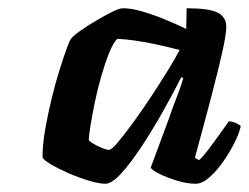

<svg xmlns="http://www.w3.org/2000/svg" viewBox="-20 -795 603 465"><path d="M235 -350Q220 -350 195 -357.5Q170 -365 145 -376Q120 -387 102.5 -397.5Q85 -408 83 -414Q83 -445 89.5 -482Q96 -519 105 -556Q114 -593 124 -625Q134 -657 141.5 -677.5Q149 -698 152 -701Q157 -708 174 -720Q191 -732 212 -744.5Q233 -757 251 -766Q269 -775 278 -775Q297 -775 322 -768Q347 -761 375.5 -749.5Q404 -738 431 -725L432 -775Q486 -775 507 -764.5Q528 -754 528 -730Q528 -712 518.5 -669.5Q509 -627 492 -562Q475 -497 452 -413L462 -407Q472 -416 484.5 -432.5Q497 -449 510.5 -468Q524 -487 534 -501Q543 -501 552.5 -496.5Q562 -492 563 -489Q559 -471 547 -447.5Q535 -424 519 -401.5Q503 -379 486 -364.5Q469 -350 454 -350Q433 -350 408.5 -357.5Q384 -365 366 -374Q348 -383 345 -389L391 -513Q397 -531 402 -544Q407 -557 412.5 -571.5Q418 -586 424 -606L419 -608Q401 -572 376 -527.5Q351 -483 324.5 -442.5Q298 -402 274.5 -376Q251 -350 235 -350ZM244 -432Q250 -432 266 -451Q282 -470 303.5 -499.5Q325 -529 347 -562.5Q369 -596 387.5 -626Q406 -656 415 -674Q380 -683 353.5 -688.5Q327 -694 305.5 -697Q284 -700 264 -701Q254 -691 244 -666Q234 -641 225 -609.5Q216 -578 209.5 -546.5Q203 -515 199 -490Q195 -465 195 -455Q204 -447 220.5 -439.5Q237 -432 244 -432Z"/></svg>

Font: Texturina Medium 12pt
Style: Bold Italic
Weight: 700
Italic angle: -11°
Version: Version 1.002